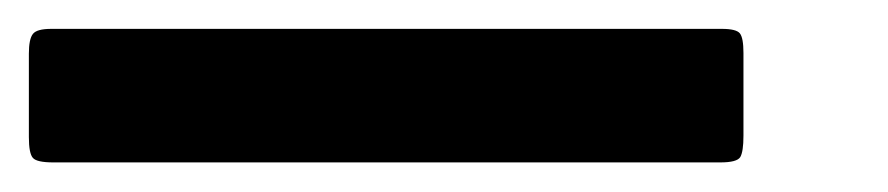

<svg xmlns="http://www.w3.org/2000/svg" viewBox="-35 35 615 133"><path d="M0.5 55Q-9.5 55 -12.2 58.5Q-15 62 -15 72.2V130Q-15 141.3 -12.2 144.4Q-9.5 147.5 2 147.5H234Q245.5 147.5 247.8 143.8Q250 140 250 129V71.7Q250 61.2 247.5 58.1Q245 55 235 55ZM230.5 55Q220.5 55 217.8 58.5Q215 62 215 72.2V130Q215 141.3 217.8 144.4Q220.5 147.5 232 147.5H464Q475.5 147.5 477.8 143.8Q480 140 480 129V71.7Q480 61.2 477.5 58.1Q475 55 465 55Z"/></svg>

Font: Besley
Style: Regular
Weight: 400
Designer: Owen Earl
Foundry: indestructible type*
Version: Version 4.000